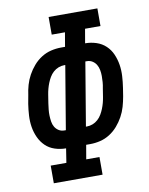

<svg xmlns="http://www.w3.org/2000/svg" viewBox="-83 -796 666 857"><g transform="rotate(-10 250.0 -367.5)"><path d="M91 0V-80H162L172 -144Q146 -144 121.5 -152Q97 -160 79.5 -177Q62 -194 51.5 -217Q41 -240 37 -265Q33 -290 34.5 -316.5Q36 -343 40 -369L47 -407Q50 -430 56.5 -452.5Q63 -475 74.5 -496Q86 -517 102 -535.5Q118 -554 138.5 -567Q159 -580 182 -585.5Q205 -591 228 -591H246L257 -655H197V-735H418V-655H348L337 -591Q363 -591 387.5 -583Q412 -575 430 -558Q448 -541 458 -518Q468 -495 472 -470Q476 -445 474.5 -418.5Q473 -392 469 -366L463 -328Q459 -305 452.5 -282.5Q446 -260 434.5 -239Q423 -218 407 -199.5Q391 -181 370.5 -168Q350 -155 327 -149.5Q304 -144 281 -144H263L252 -80H312V0ZM178 -224H185L233 -511H228Q215 -511 202 -506Q189 -501 178.5 -491.5Q168 -482 161 -470Q154 -458 149 -445.5Q144 -433 140.5 -420Q137 -407 135 -394L129 -356Q127 -342 125.5 -328Q124 -314 124.5 -300.5Q125 -287 127 -273.5Q129 -260 135.5 -249Q142 -238 153 -231Q164 -224 178 -224ZM276 -224H281Q294 -224 307 -229Q320 -234 330.5 -243.5Q341 -253 348 -265Q355 -277 360 -289.5Q365 -302 368.5 -315Q372 -328 374 -341L380 -379Q383 -393 384 -407Q385 -421 385 -434.5Q385 -448 382.5 -461.5Q380 -475 373.5 -486Q367 -497 356 -504Q345 -511 331 -511H324Z"/></g></svg>

Font: Iosevka Slab Medium Oblique
Style: Regular
Weight: 500
Italic angle: -9°
Monospace: yes
Designer: Belleve Invis
Foundry: Belleve Invis
Version: Version 11.1.1; ttfautohint (v1.8.3)